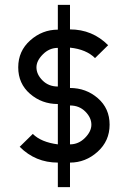

<svg xmlns="http://www.w3.org/2000/svg" viewBox="-20 -770 526 790"><path d="M218 -573Q183 -573 156.5 -546.5Q130 -520 130 -493Q130 -464 155 -439Q180 -414 218 -414ZM268 -176Q303 -176 329.5 -202.5Q356 -229 356 -257Q356 -286 331 -311Q306 -336 268 -336ZM425 -584 371 -531Q335 -567 268 -574V-408Q334 -408 382.5 -366Q431 -324 431 -257Q431 -190 381.5 -145.5Q332 -101 268 -101V0H218V-101Q126 -101 61 -166L115 -219Q149 -185 218 -176V-342Q152 -342 103.5 -384Q55 -426 55 -493Q55 -560 104.5 -604Q154 -648 218 -648V-750H268V-649Q360 -649 425 -584Z"/></svg>

Font: Beorc Gothic
Style: Regular
Weight: 400
Version: Version 001.001